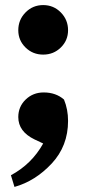

<svg xmlns="http://www.w3.org/2000/svg" viewBox="-20 -544 340 756"><path d="M52 -425Q52 -466 80.5 -495Q109 -524 150 -524Q191 -524 219.5 -495Q248 -466 248 -425Q248 -385 219.5 -357Q191 -329 150 -329Q109 -329 80.5 -357Q52 -385 52 -425ZM150 21 116 5Q52 -26 52 -83Q52 -124 81 -152Q110 -180 152 -180Q200 -180 232 -152Q248 -113 248 -68Q248 31 183.5 100Q119 169 37 192L23 146Q105 102 150 21Z"/></svg>

Font: TypoPRO Source Serif Pro
Style: Regular
Weight: 900
Designer: Frank Grießhammer
Foundry: Adobe Systems Incorporated
Version: Version 1.017;PS 1.0;hotconv 1.0.79;makeotf.lib2.5.61930